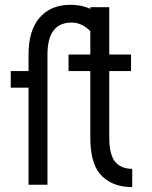

<svg xmlns="http://www.w3.org/2000/svg" viewBox="-20 -762 626 792"><path d="M97.7 0V-400.4H24.4V-468.8H97.7V-536.6Q97.7 -634.8 141.6 -687Q188 -742.2 270.5 -742.2Q316.9 -742.2 352.5 -725.6V-732.4H430.7V-537.1H520.5V-468.8H430.7V-195.8Q430.7 -125.5 454.1 -95.7Q477.5 -65.9 525.4 -65.4V9.8Q438.5 9.8 392.1 -44.9Q352.5 -91.8 352.5 -195.8V-468.8H262.7V-537.1H352.5V-633.8Q317.4 -668.9 275.4 -668.9Q226.6 -668.9 201.7 -637.2Q175.8 -604.5 175.8 -536.6V0Z"/></svg>

Font: Consola Mono
Style: Book
Weight: 400
Monospace: yes
Version: Version 2.001